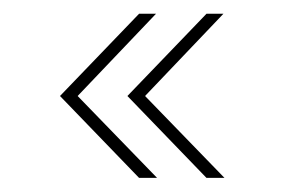

<svg xmlns="http://www.w3.org/2000/svg" viewBox="-20 -404 402 272"><path d="M272.5 -152 160.5 -268 272.5 -384.5H296.5L185.5 -268L298 -152ZM177 -152 65 -268 177 -384.5H201L90 -268L202.5 -152Z"/></svg>

Font: Imbue 50pt Thin
Style: Regular
Weight: 100
Designer: Tyler Finck
Foundry: Etcetera Type Company
Version: Version 1.102; ttfautohint (v1.8.3)